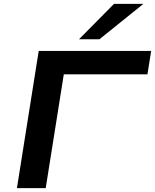

<svg xmlns="http://www.w3.org/2000/svg" viewBox="-20 -967 797 987"><path d="M67 0 179 -705H757L738 -585H308L215 0ZM386 -765 566 -947H717L491 -765Z"/></svg>

Font: Nunito Sans 10pt Expanded
Style: Bold Italic
Weight: 700
Width: 7
Italic angle: -9°
Designer: Vernon Adams
Foundry: Vernon Adams
Version: Version 3.101;gftools[0.9.27]